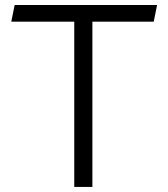

<svg xmlns="http://www.w3.org/2000/svg" viewBox="-20 -735 662 755"><path d="M343.3 0H272V-649.9H24.4L37.6 -715.3H597.7L584.5 -649.9H343.3Z"/></svg>

Font: Proza Libre
Style: Light
Weight: 300
Designer: Jasper de Waard
Foundry: Jasper de Waard
Version: Version 1.000; ttfautohint (v1.4.1.8-43bc)